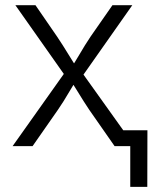

<svg xmlns="http://www.w3.org/2000/svg" viewBox="-20 -561 586 737"><path d="M28.3 0 242.7 -302.2V-252L39.1 -541H116.2L199.2 -420.4Q222.7 -385.3 241.9 -353.5Q261.2 -321.8 281.2 -291.5H247.1Q267.6 -321.8 285.9 -353.5Q304.2 -385.3 327.6 -420.4L411.6 -541H487.8L283.2 -250V-298.8L496.6 0H419.9L322.8 -139.2Q300.3 -172.9 282.2 -202.9Q264.2 -232.9 244.6 -261.2H278.8Q259.8 -232.9 242.4 -202.9Q225.1 -172.9 202.1 -139.2L105 0ZM480 156.2V0H438V-61H545.9L545.4 156.2Z"/></svg>

Font: Inter 17pt Light
Style: Regular
Weight: 300
Version: Version 4.001;git-66647c0bb